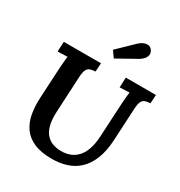

<svg xmlns="http://www.w3.org/2000/svg" viewBox="-221 -1114 1199 1280"><g transform="rotate(30 378.0 -473.5)"><path d="M756 -700 752 -634Q730 -633 714 -628Q698 -623 688.5 -605.5Q679 -588 677 -547L664 -297Q659 -211 634.5 -151Q610 -91 570.5 -54Q531 -17 479 -0.5Q427 16 367 16Q283 16 228.5 -8Q174 -32 144 -75Q114 -118 104 -174Q94 -230 97 -294L110 -536Q112 -563 114 -588Q116 -613 119 -626Q103 -625 78.5 -624.5Q54 -624 43 -623L47 -700H333L329 -634Q307 -633 290.5 -628Q274 -623 264.5 -605.5Q255 -588 253 -547L239 -272Q236 -209 247 -168.5Q258 -128 279.5 -104.5Q301 -81 329 -71Q357 -61 387 -60Q442 -58 482.5 -81Q523 -104 546 -152Q569 -200 573 -274L587 -536Q589 -563 591 -588Q593 -613 596 -626Q580 -625 556 -624.5Q532 -624 521 -623L524 -700ZM391 -770 357 -818 479 -936Q494 -950 512 -957.5Q530 -965 547.5 -962.5Q565 -960 576 -943Q588 -926 585 -909Q582 -892 570 -878Q558 -864 541 -854Z"/></g></svg>

Font: Lora Italic
Style: Italic
Weight: 400
Italic angle: -3°
Designer: Olga Karpushina, Alexei Vanyashin (Cyrillic)
Foundry: Cyreal
Version: Version 2.210; ttfautohint (v1.8.1.43-b0c9)